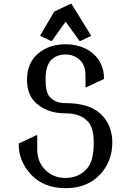

<svg xmlns="http://www.w3.org/2000/svg" viewBox="-20 -980 689 1010"><path d="M78.1 -224.6 170.9 -268.6H175.8V-194.3Q175.8 -134.8 210.9 -94.2Q254.4 -43.9 324.7 -43.9Q394.5 -43.9 438.5 -94.2Q473.1 -133.8 473.1 -229.5Q473.1 -304.7 444.8 -337.9Q405.8 -383.8 324.7 -383.8Q230 -383.8 170.9 -436.5Q122.1 -480.5 122.1 -560.5Q122.1 -650.9 182.6 -700.2Q240.2 -747.1 324.7 -747.1Q409.2 -747.1 466.8 -700.2Q527.3 -650.9 527.3 -564.9L434.6 -521H429.7V-583.5Q429.7 -639.2 397.9 -666.5Q367.2 -693.4 324.7 -693.4Q277.3 -693.4 248.5 -663.6Q219.7 -633.8 219.7 -560.1Q219.7 -494.6 241.7 -470.2Q271 -437.5 324.7 -437.5Q447.8 -437.5 507.8 -382.3Q570.8 -324.2 570.8 -230.5Q570.8 -130.9 505.4 -61Q438.5 9.8 324.7 9.8Q210.9 9.8 144 -61Q78.1 -130.9 78.1 -224.6ZM190.4 -791.5 265.1 -918.9 351.1 -960H356L460 -791.5L403.3 -764.6H398.4L325.2 -866.2L252.9 -764.6H248Z"/></svg>

Font: Nova Slim
Style: Book
Weight: 400
Version: Version 2.000